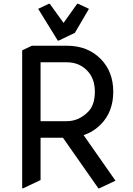

<svg xmlns="http://www.w3.org/2000/svg" viewBox="-20 -980 706 1019"><path d="M286.6 -764.6 182.6 -933.1 239.3 -960H244.1L317.4 -858.4L389.6 -960H394.5L452.1 -933.1L377.4 -805.7L291.5 -764.6ZM97.7 19.5V-712.9L149.4 -737.3H334.5Q445.8 -737.3 515.1 -666.5Q581.1 -599.1 581.1 -493.2Q581.1 -386.7 515.1 -319.8Q476.1 -280.3 423.8 -262.7L592.8 -21L506.8 19.5H502L314 -249H195.3V-24.4L102.5 19.5ZM195.3 -336.9H334.5Q398.4 -336.9 448.2 -387.2Q483.4 -422.9 483.4 -493.2Q483.4 -558.6 448.2 -599.1Q404.8 -649.4 334.5 -649.4H195.3Z"/></svg>

Font: Nova Round
Style: Book
Weight: 400
Version: Version 2.000